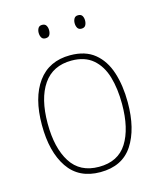

<svg xmlns="http://www.w3.org/2000/svg" viewBox="-108 -849 728 871"><g transform="rotate(-15 256.0 -413.0)"><path d="M457 -330Q457 -205 408 -130.5Q359 -56 256 -56Q155 -56 104.5 -130.5Q54 -205 54 -331Q54 -459 107 -531.5Q160 -604 259 -604Q330 -604 373.5 -568.5Q417 -533 437 -471Q457 -409 457 -330ZM81 -331Q81 -216 124 -148.5Q167 -81 256 -81Q346 -81 388 -147.5Q430 -214 430 -330Q430 -402 413.5 -458Q397 -514 359 -546.5Q321 -579 259 -579Q171 -579 126 -513.5Q81 -448 81 -331ZM148 -739Q148 -751 153.5 -760.5Q159 -770 172 -770Q186 -770 191.5 -760.5Q197 -751 197 -739Q197 -725 191.5 -716Q186 -707 172 -707Q159 -707 153.5 -716.5Q148 -726 148 -739ZM317 -739Q317 -751 322.5 -760.5Q328 -770 341 -770Q355 -770 360.5 -761Q366 -752 366 -739Q366 -726 360.5 -716.5Q355 -707 341 -707Q328 -707 322.5 -716.5Q317 -726 317 -739Z"/></g></svg>

Font: Noto Sans Malayalam UI SemiCondensed Thin
Style: Regular
Weight: 100
Width: 4
Designer: Jelle Bosma - Monotype Design Team
Foundry: Monotype Imaging Inc.
Version: Version 2.104; ttfautohint (v1.8.4.7-5d5b)